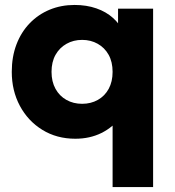

<svg xmlns="http://www.w3.org/2000/svg" viewBox="-20 -545 706 775"><path d="M434.5 210V-114.5L471.5 -77Q436.5 -31.5 389.5 -8.2Q342.5 15 284 15Q209 15 151 -20.8Q93 -56.5 60.2 -117.8Q27.5 -179 27.5 -255Q27.5 -316 46.5 -365.8Q65.5 -415.5 99.8 -451Q134 -486.5 180.2 -505.8Q226.5 -525 281 -525Q329.5 -525 369 -511.2Q408.5 -497.5 436.2 -472.5Q464 -447.5 479 -415L456.5 -378V-510H598V210ZM311.5 -126Q347 -126 375 -141.8Q403 -157.5 418.8 -186.5Q434.5 -215.5 434.5 -255Q434.5 -295 418.5 -323.8Q402.5 -352.5 374.5 -368.2Q346.5 -384 311.5 -384Q276.5 -384 248.5 -368.2Q220.5 -352.5 204.2 -323.8Q188 -295 188 -255Q188 -215.5 204 -186.5Q220 -157.5 248 -141.8Q276 -126 311.5 -126Z"/></svg>

Font: Geologica Cursive
Style: Bold
Weight: 700
Designer: Sindre Bremnes, Frode Helland
Foundry: Monokrom Skriftforlag AS
Version: Version 1.010;gftools[0.9.28]